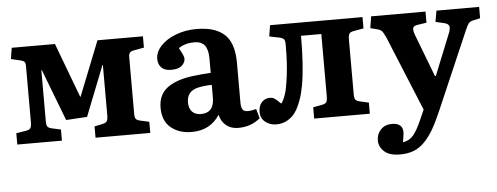

<svg xmlns="http://www.w3.org/2000/svg" viewBox="-50 -658 2632 1017"><g transform="rotate(-5 1266.0 -149.0)"><path d="M23.9 0V-60.1L76.2 -68.8Q94.7 -71.8 100.3 -80.8Q106 -89.8 106 -113.8V-410.2Q106 -426.8 100.3 -432.9Q94.7 -439 78.1 -442.9L29.8 -454.1L39.1 -513.2H269L377.9 -223.1H379.9L495.1 -513.2H736.8V-453.1L685.1 -443.8Q668 -440.9 661.4 -433.6Q654.8 -426.3 654.8 -409.2V-108.9Q654.8 -88.4 660.6 -81.1Q666.5 -73.7 683.1 -69.8L731 -59.1V0H439.9V-60.1L481.9 -68.8Q501 -73.2 506.6 -81.8Q512.2 -90.3 512.2 -113.8V-379.9H509.8L404.8 -113.8L293 -106.9L188 -380.9H185.1V-110.8Q185.1 -88.9 190.7 -81.3Q196.3 -73.7 212.9 -69.8L261.2 -59.1V0Z M950.7 14.2Q883.8 14.2 840.3 -21.7Q796.9 -57.6 796.9 -127.9Q796.9 -195.8 843 -231.7Q889.2 -267.6 975.6 -279.8Q1034.2 -287.1 1077.6 -289.1V-365.2Q1077.6 -413.6 1059.8 -435.8Q1042 -458 1003.9 -458Q956.5 -458 920.9 -434.1Q945.8 -390.6 945.8 -377Q945.8 -356 928 -339.6Q910.2 -323.2 869.6 -323.2Q836.4 -323.2 819.1 -340.8Q801.8 -358.4 801.8 -387.2Q801.8 -423.8 832 -456.3Q862.3 -488.8 912.8 -507.8Q963.4 -526.9 1020.5 -526.9Q1067.4 -526.9 1102.3 -517.6Q1137.2 -508.3 1164.8 -486.6Q1192.4 -464.8 1206.5 -425.5Q1220.7 -386.2 1220.7 -330.1V-115.2Q1220.7 -83 1237.1 -74Q1253.4 -64.9 1300.8 -77.1L1314.9 -26.9Q1266.1 14.2 1197.8 14.2Q1161.1 14.2 1135.3 -5.6Q1109.4 -25.4 1099.6 -64Q1049.3 14.2 950.7 14.2ZM1007.8 -76.2Q1077.6 -76.2 1077.6 -158.2V-225.1Q1041 -225.1 1006.8 -217.8Q943.8 -204.1 943.8 -144Q943.8 -110.8 960.9 -93.5Q978 -76.2 1007.8 -76.2Z M1400.4 13.2Q1366.7 13.2 1342 -6.6Q1317.4 -26.4 1317.4 -59.1Q1317.4 -92.8 1334.7 -111.3Q1352.1 -129.9 1376.5 -129.9Q1384.8 -129.9 1391.1 -128.4Q1397.5 -127 1403.3 -122.8Q1409.2 -118.7 1412.8 -115.7Q1416.5 -112.8 1423.8 -105.5Q1431.2 -98.1 1435.5 -94.2Q1447.3 -107.4 1459.5 -143.1Q1468.3 -168.5 1477.3 -237.1Q1486.3 -305.7 1486.3 -397.9Q1486.3 -407.2 1486.1 -411.6Q1485.8 -416 1484.6 -422.4Q1483.4 -428.7 1480.5 -431.9Q1477.5 -435.1 1472.2 -438Q1466.8 -440.9 1458.5 -442.9L1403.3 -454.1L1412.6 -513.2H1904.3V-453.1L1852.5 -443.8Q1833.5 -440.9 1827.9 -431.9Q1822.3 -422.9 1822.3 -398.9V-111.8Q1822.3 -88.9 1828.1 -81.3Q1834 -73.7 1850.6 -69.8L1898.4 -59.1V0H1602.5V-60.1L1649.4 -68.8Q1668.5 -72.3 1673.8 -81.1Q1679.2 -89.8 1679.2 -113.8V-442.9H1571.3Q1571.3 -278.8 1553.2 -180.2Q1547.9 -151.9 1541.5 -128.7Q1535.2 -105.5 1522.9 -77.6Q1510.7 -49.8 1495.1 -31Q1479.5 -12.2 1455.1 0.5Q1430.7 13.2 1400.4 13.2Z M2039.1 229Q1983.9 229 1956.1 204.3Q1928.2 179.7 1928.2 145Q1928.2 110.8 1950.7 87.4Q1973.1 64 2009.3 64Q2067.4 64 2067.4 112.8Q2067.4 125 2060.1 166Q2094.7 161.1 2116.5 134.8Q2138.2 108.4 2161.1 55.2L2184.1 2.9L2021 -394Q2008.8 -420.9 2001 -429.4Q1993.2 -438 1973.1 -442.9L1940.4 -451.2L1950.2 -513.2H2239.3V-454.1L2191.4 -446.8Q2171.4 -443.8 2167.2 -433.1Q2163.1 -422.4 2172.4 -396L2259.3 -168.9H2264.2L2353 -389.2Q2362.8 -414.1 2358.2 -426.5Q2353.5 -439 2332 -443.8L2287.1 -454.1L2297.4 -513.2H2524.4V-453.1L2487.3 -444.8Q2470.2 -441.4 2462.6 -431.9Q2455.1 -422.4 2443.4 -395.5Q2442.9 -394 2442.6 -393.6Q2442.4 -393.1 2441.9 -392.1Q2441.4 -391.1 2441.2 -390.1Q2440.9 -389.2 2440.4 -388.2L2263.2 22Q2239.3 77.1 2218 113.5Q2196.8 149.9 2170.4 177.2Q2144 204.6 2112.1 216.8Q2080.1 229 2039.1 229Z"/></g></svg>

Font: Literata Book
Style: Bold
Weight: 700
Designer: Latin by Veronika Burian and Jose Scaglione. Greek by Irene Vlachou. Cyrillic by Vera Evstafieva
Foundry: TypeTogether
Version: Version 2.003;PS 002.003;hotconv 1.0.88;makeotf.lib2.5.64775